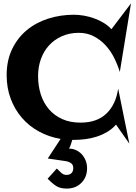

<svg xmlns="http://www.w3.org/2000/svg" viewBox="-20 -774 807 1140"><path d="M497.1 224.6Q497.1 277.3 463.4 311.5Q429.7 345.7 376 345.7Q336.9 345.7 312.5 329.6Q288.1 313.5 262.7 287.1L317.4 226.6Q328.1 238.3 342.8 251.5Q357.4 264.6 374 264.6Q393.6 264.6 404.3 253.9Q415 243.2 415 224.6Q415 205.1 403.8 196.3Q392.6 187.5 376 183.6Q347.7 178.7 319.8 175.3Q292 171.9 263.7 167L339.8 50.8Q270.5 39.1 211.4 6.8Q152.3 -25.4 109.9 -74.7Q67.4 -124 43.5 -188Q19.5 -252 19.5 -328.1Q19.5 -414.1 51.3 -481Q83 -547.9 137.7 -593.8Q192.4 -639.6 265.1 -663.1Q337.9 -686.5 418.9 -686.5Q447.3 -686.5 478 -681.2Q508.8 -675.8 539.1 -665Q569.3 -654.3 595.7 -638.2Q622.1 -622.1 641.6 -600.6L757.8 -753.9L691.4 -346.7Q678.7 -388.7 657.7 -430.7Q636.7 -472.7 606.4 -505.4Q576.2 -538.1 536.6 -558.6Q497.1 -579.1 448.2 -579.1Q392.6 -579.1 347.7 -559.1Q302.7 -539.1 271 -504.4Q239.3 -469.7 222.7 -422.9Q206.1 -376 206.1 -322.3Q206.1 -263.7 222.2 -213.4Q238.3 -163.1 270.5 -125.5Q302.7 -87.9 349.6 -66.9Q396.5 -45.9 458 -45.9Q555.7 -45.9 611.8 -99.6Q668 -153.3 681.6 -248L748 79.1L668.9 -34.2Q646.5 -8.8 617.2 8.8Q587.9 26.4 554.7 37.1Q521.5 47.9 486.8 52.2Q452.1 56.6 419.9 56.6H409.2Q404.3 70.3 400.9 83Q397.5 95.7 389.6 108.4Q413.1 108.4 433.1 118.2Q453.1 127.9 467.3 144Q481.4 160.2 489.3 181.2Q497.1 202.1 497.1 224.6Z"/></svg>

Font: Fontdiner Swanky
Style: Regular
Weight: 400
Designer: Font Diner, Inc
Foundry: Font Diner, Inc
Version: Version 1.001